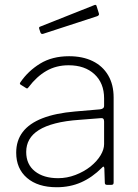

<svg xmlns="http://www.w3.org/2000/svg" viewBox="-20 -776 578 806"><path d="M408 -72Q367 -31 320.5 -10.5Q274 10 218 10Q139 10 93.5 -29Q48 -68 48 -135Q48 -186 75.5 -222Q103 -258 158 -279.5Q213 -301 295 -308L400 -317Q408 -318 412.5 -321.5Q417 -325 417 -332V-363Q417 -427 376.5 -464.5Q336 -502 268 -502Q216 -502 175 -478.5Q134 -455 100 -410Q97 -406 95 -405Q93 -404 90 -406L66 -421Q64 -423 63.5 -425Q63 -427 66 -431Q98 -478 148.5 -509Q199 -540 270 -540Q327 -540 369 -519.5Q411 -499 434 -460Q457 -421 457 -367V-10Q457 -4 454.5 -2Q452 0 447 0H429Q425 0 422.5 -2Q420 -4 420 -9L418 -70Q416 -82 408 -72ZM417 -266Q417 -282 403 -280L314 -273Q255 -269 212.5 -258Q170 -247 143 -230Q116 -213 103 -190Q90 -167 90 -138Q90 -86 126.5 -57Q163 -28 224 -28Q261 -28 296.5 -41.5Q332 -55 360 -77Q388 -100 402.5 -124.5Q417 -149 417 -171V-266ZM385 -752 395 -720Q398 -712 388 -708L161 -634Q157 -633 154.5 -634Q152 -635 150 -639L145 -654Q142 -662 148 -664L377 -755Q383 -757 385 -752Z"/></svg>

Font: Libre Franklin Thin Thin
Style: Regular
Weight: 250
Version: Version 3.000